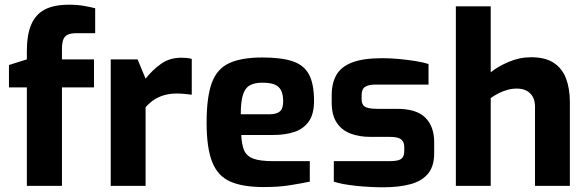

<svg xmlns="http://www.w3.org/2000/svg" viewBox="-20 -789 2493 815"><path d="M94 0V-418H18V-513L94 -537V-573Q94 -641 112.5 -684.5Q131 -728 170 -748.5Q209 -769 273 -769Q308 -769 336.5 -764Q365 -759 384 -754V-648H302Q279 -648 266 -641Q253 -634 248 -619.5Q243 -605 243 -581V-537H379V-418H243V0Z M450 0V-537H564L598 -455Q627 -492 663.5 -518Q700 -544 750 -544Q761 -544 772.5 -543Q784 -542 794 -539V-387Q779 -389 762.5 -390.5Q746 -392 731 -392Q702 -392 678.5 -385.5Q655 -379 635.5 -366.5Q616 -354 598 -334V0Z M1099 5Q1010 5 957 -18.5Q904 -42 880.5 -102Q857 -162 857 -268Q857 -377 879 -437Q901 -497 953 -521Q1005 -545 1094 -545Q1174 -545 1222 -529Q1270 -513 1291.5 -473Q1313 -433 1313 -360Q1313 -306 1291.5 -274.5Q1270 -243 1231 -229.5Q1192 -216 1139 -216H1004Q1006 -175 1016.5 -150.5Q1027 -126 1055.5 -115.5Q1084 -105 1138 -105H1295V-18Q1256 -10 1209.5 -2.5Q1163 5 1099 5ZM1002 -304H1124Q1154 -304 1168 -316Q1182 -328 1182 -359Q1182 -388 1173 -405.5Q1164 -423 1145 -430.5Q1126 -438 1094 -438Q1060 -438 1040 -426.5Q1020 -415 1011 -386Q1002 -357 1002 -304Z M1605 6Q1580 6 1551 4.5Q1522 3 1493 0Q1464 -3 1439 -7.5Q1414 -12 1397 -18V-105H1635Q1656 -105 1669.5 -108.5Q1683 -112 1689.5 -121.5Q1696 -131 1696 -149V-166Q1696 -186 1683 -197Q1670 -208 1635 -208H1551Q1505 -208 1468 -222Q1431 -236 1409.5 -268Q1388 -300 1388 -354V-385Q1388 -436 1408 -471Q1428 -506 1475 -524Q1522 -542 1604 -542Q1637 -542 1674.5 -538.5Q1712 -535 1745.5 -529.5Q1779 -524 1799 -517V-430H1574Q1545 -430 1530 -420.5Q1515 -411 1515 -385V-369Q1515 -351 1522 -342.5Q1529 -334 1543.5 -330.5Q1558 -327 1580 -327H1666Q1748 -327 1785.5 -289.5Q1823 -252 1823 -186V-138Q1823 -84 1797.5 -52.5Q1772 -21 1723.5 -7.5Q1675 6 1605 6Z M1915 0V-762H2063V-482Q2092 -506 2138.5 -526Q2185 -546 2234 -546Q2295 -546 2331 -522Q2367 -498 2383 -455Q2399 -412 2399 -355V0H2251V-336Q2251 -362 2241 -379Q2231 -396 2214 -404.5Q2197 -413 2174 -413Q2153 -413 2133.5 -407.5Q2114 -402 2096.5 -393Q2079 -384 2063 -373V0Z"/></svg>

Font: Exo Thin
Style: Bold
Weight: 700
Version: Version 2.000